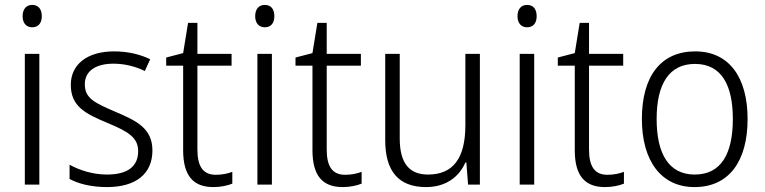

<svg xmlns="http://www.w3.org/2000/svg" viewBox="-20 -751 3113 781"><path d="M111 -731C86 -731 72 -713 72 -685C72 -657 87 -640 111 -640C136 -640 150 -657 150 -685C150 -713 137 -731 111 -731ZM140 -532H81V0H140Z M600 -139C600 -229 535 -260 450 -296C367 -332 325 -350 325 -408C325 -462 369 -492 442 -492C487 -492 534 -480 569 -462L591 -510C550 -530 500 -542 444 -542C336 -542 268 -490 268 -406C268 -317 329 -288 417 -251C501 -216 542 -192 542 -136C542 -77 503 -41 415 -41C359 -41 304 -58 263 -81V-23C298 -4 350 10 415 10C533 10 600 -44 600 -139Z M858 -40C805 -40 783 -75 783 -143V-484H922V-532H783V-658H745L725 -535L656 -517V-484H725V-140C725 -35 767 10 848 10C878 10 905 4 925 -4V-52C907 -45 883 -40 858 -40Z M1057 -731C1032 -731 1018 -713 1018 -685C1018 -657 1033 -640 1057 -640C1082 -640 1096 -657 1096 -685C1096 -713 1083 -731 1057 -731ZM1086 -532H1027V0H1086Z M1384 -40C1331 -40 1309 -75 1309 -143V-484H1448V-532H1309V-658H1271L1251 -535L1182 -517V-484H1251V-140C1251 -35 1293 10 1374 10C1404 10 1431 4 1451 -4V-52C1433 -45 1409 -40 1384 -40Z M1932 -532H1873V-242C1873 -107 1823 -41 1721 -41C1645 -41 1606 -87 1606 -188V-532H1547V-180C1547 -54 1602 10 1713 10C1794 10 1848 -32 1873 -90H1877L1884 0H1932Z M2124 -731C2099 -731 2085 -713 2085 -685C2085 -657 2100 -640 2124 -640C2149 -640 2163 -657 2163 -685C2163 -713 2150 -731 2124 -731ZM2153 -532H2094V0H2153Z M2451 -40C2398 -40 2376 -75 2376 -143V-484H2515V-532H2376V-658H2338L2318 -535L2249 -517V-484H2318V-140C2318 -35 2360 10 2441 10C2471 10 2498 4 2518 -4V-52C2500 -45 2476 -40 2451 -40Z M3021 -267C3021 -436 2946 -542 2808 -542C2669 -542 2591 -442 2591 -267C2591 -96 2670 10 2805 10C2946 10 3021 -96 3021 -267ZM2651 -267C2651 -410 2702 -491 2807 -491C2916 -491 2961 -403 2961 -267C2961 -125 2913 -41 2806 -41C2700 -41 2651 -126 2651 -267Z"/></svg>

Font: Noto Sans Bengali SemiCondensed Light
Style: Regular
Weight: 300
Width: 4
Designer: Joana Ranito - Universal Thirst; Jelle Bosma - Monotype Design Team
Foundry: Universal Thirst ehf.
Version: Version 3.000